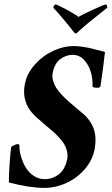

<svg xmlns="http://www.w3.org/2000/svg" viewBox="-20 -870 523 899"><path d="M334 -712.9Q331.1 -712.9 323.2 -722.7Q306.6 -744.6 276.4 -780.8Q246.1 -816.9 229.5 -834Q231 -846.2 241.2 -849.6Q250.5 -847.2 290 -825.9Q329.6 -804.7 347.7 -791Q372.6 -805.2 418 -825.9Q463.4 -846.7 475.6 -849.6Q478.5 -848.1 480.7 -843.3Q482.9 -838.4 482.4 -834Q384.3 -757.3 347.7 -722.7Q337.9 -712.9 334 -712.9ZM324.2 -654.3Q343.3 -654.3 363.8 -651.4Q384.3 -648.4 397 -645.8Q409.7 -643.1 435.3 -636.2Q460.9 -629.4 471.7 -627Q463.9 -556.2 450.2 -464.8Q444.3 -459 438.5 -459Q413.1 -459 413.1 -465.8Q414.6 -496.1 406.5 -528.6Q398.4 -561 375.7 -587.2Q353 -613.3 320.3 -613.3Q289.1 -613.3 262.2 -593.3Q235.4 -573.2 226.6 -528.3Q223.1 -510.7 228.5 -492.2Q233.9 -473.6 242.9 -459.2Q252 -444.8 269 -426.5Q286.1 -408.2 297.6 -398.2Q309.1 -388.2 328.1 -372.1Q369.1 -337.9 377.4 -330.1Q425.8 -282.2 427.2 -219.7Q427.7 -196.8 422.9 -170.9Q413.1 -119.1 376 -76.9Q338.9 -34.7 289.3 -12.5Q239.7 9.8 189.5 9.8Q117.7 9.8 21.5 -15.6Q21 -44.9 24.9 -101.3Q28.8 -157.7 32.2 -181.6Q35.6 -185.5 46.6 -190.4Q57.6 -195.3 61.5 -195.3Q71.3 -195.3 71.3 -187.5Q70.3 -166.5 77.4 -140.6Q84.5 -114.7 98.1 -89.8Q111.8 -64.9 135.7 -48.1Q159.7 -31.2 188.5 -31.2Q226.6 -31.2 255.9 -54.2Q285.2 -77.1 294.9 -126Q298.3 -144 293.5 -162.8Q288.6 -181.6 280.3 -195.6Q272 -209.5 256.1 -226.6Q240.2 -243.7 230 -252.4Q219.7 -261.2 203.1 -275.4Q194.8 -282.2 191.4 -285.2Q146.5 -323.2 131.8 -339.8Q86.4 -391.6 93.8 -460Q94.7 -468.3 96.7 -477.5Q106 -525.9 142.8 -567.4Q179.7 -608.9 228.5 -631.6Q277.3 -654.3 324.2 -654.3Z"/></svg>

Font: Crimson
Style: BoldItalic
Weight: 700
Italic angle: -11°
Version: Version 0.8